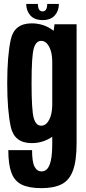

<svg xmlns="http://www.w3.org/2000/svg" viewBox="-20 -720 434 970"><path d="M190 230.5Q126.5 230.5 90 212.8Q53.5 195 37.8 153Q22 111 22 38.5H142Q142 98 154.5 122Q167 146 190.5 146Q206 146 218 133.8Q230 121.5 237 90.5Q244 59.5 244 2.5V-29Q197.5 3 140 3Q52.5 3 34.5 -79Q16.5 -161 16.5 -300Q16.5 -439 34.5 -520.5Q52.5 -602 140 -602Q202.5 -602 251 -564.5L255.5 -597.5H367V1.5Q367 92 348.5 141.8Q330 191.5 290.8 211Q251.5 230.5 190 230.5ZM244 -411.5Q243 -457 228 -484.5Q212.5 -513.5 188 -513.5Q162 -513.5 150.8 -476Q139.5 -438.5 139.5 -299.5Q139.5 -159.5 150.8 -122.2Q162 -85 188 -85Q212.5 -85 228 -114Q243 -141.5 244 -188ZM195 -618.5Q154.5 -618.5 133.5 -642Q112.5 -665.5 112.5 -700H171.5Q171.5 -662.5 195 -662.5Q218.5 -662.5 218.5 -700H277.5Q277.5 -665.5 256.8 -642Q236 -618.5 195 -618.5Z"/></svg>

Font: Anybody Condensed SemiBold
Style: Regular
Weight: 600
Width: 3
Designer: Tyler Finck
Foundry: Etcetera Type Company
Version: Version 1.010; ttfautohint (v1.8.3) -l 8 -r 50 -G 200 -x 14 